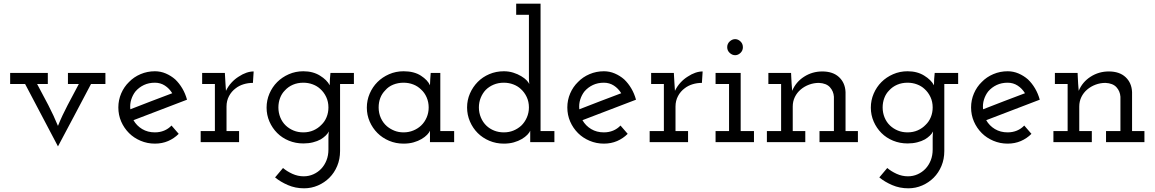

<svg xmlns="http://www.w3.org/2000/svg" viewBox="-20 -770 6254 1040"><path d="M473 -315Q428 -229 383.5 -145.5Q339 -62 294 23Q249 -62 205 -146Q161 -230 116 -315H35V-375H239V-315H181Q212 -258 241.5 -201Q271 -144 294 -88Q316 -143 346 -200Q376 -257 407 -315H348V-375H551V-315Z M948 -45Q923 -20 890.5 -6Q858 8 819 8Q778 8 741.5 -7.5Q705 -23 679 -49Q652 -76 636.5 -111.5Q621 -147 621 -188Q621 -228 636.5 -264Q652 -300 679 -326Q705 -353 741.5 -368.5Q778 -384 819 -384Q850 -384 878 -372Q906 -360 929 -340Q951 -319 967.5 -291Q984 -263 993 -230Q920 -202 848 -174.5Q776 -147 703 -119Q720 -89 750 -71Q780 -53 819 -53Q846 -53 869 -62.5Q892 -72 909 -90ZM819 -322Q786 -322 759.5 -309.5Q733 -297 714 -275Q699 -256 691 -231Q683 -206 686 -178Q743 -200 799.5 -222Q856 -244 913 -265Q897 -291 873 -306.5Q849 -322 819 -322Z M1275 0H1067V-60H1144V-315H1075V-375H1198L1201 -323Q1203 -302 1202.5 -300.5Q1202 -299 1204 -278Q1216 -303 1234 -322.5Q1252 -342 1273 -355Q1294 -369 1314.5 -376Q1335 -383 1354 -383L1350 -321Q1323 -321 1299 -313.5Q1275 -306 1257 -292Q1234 -275 1220.5 -249.5Q1207 -224 1207 -193V-60H1275Z M1470 191 1513 140Q1534 158 1563.5 171.5Q1593 185 1625 185Q1653 185 1677.5 174Q1702 163 1720 144Q1738 125 1748.5 98.5Q1759 72 1759 40V-24Q1759 -30 1759.5 -39.5Q1760 -49 1761 -58Q1756 -47 1744 -35.5Q1732 -24 1717 -15Q1699 -5 1675 1Q1651 7 1623 7Q1581 7 1544.5 -8Q1508 -23 1481.5 -49.5Q1455 -76 1439.5 -111.5Q1424 -147 1424 -187Q1424 -227 1439.5 -263Q1455 -299 1481.5 -325.5Q1508 -352 1544.5 -368Q1581 -384 1623 -384Q1675 -384 1713 -360.5Q1751 -337 1766 -308Q1766 -325 1767 -341Q1768 -357 1770 -375H1897V-315H1822V48Q1822 92 1806.5 129Q1791 166 1764.5 192.5Q1738 219 1702.5 234.5Q1667 250 1627 250Q1580 250 1539.5 232.5Q1499 215 1470 191ZM1623 -322Q1592 -322 1566.5 -311Q1541 -300 1523 -280Q1506 -263 1497 -239Q1488 -215 1488 -188Q1488 -159 1498.5 -133.5Q1509 -108 1528 -90Q1546 -73 1570 -63Q1594 -53 1623 -53Q1653 -53 1678 -64Q1703 -75 1721 -94Q1739 -111 1749 -135.5Q1759 -160 1759 -188Q1759 -219 1747 -244.5Q1735 -270 1715 -288Q1698 -304 1674 -313Q1650 -322 1623 -322Z M2440 0H2309V-30Q2309 -39 2309 -46Q2309 -53 2309 -62Q2305 -52 2293.5 -40Q2282 -28 2263.5 -17Q2245 -6 2220.5 1Q2196 8 2166 8Q2124 8 2087.5 -7.5Q2051 -23 2024.5 -49.5Q1998 -76 1982.5 -111.5Q1967 -147 1967 -187Q1967 -227 1982.5 -263Q1998 -299 2024.5 -325.5Q2051 -352 2087.5 -368Q2124 -384 2166 -384Q2223 -384 2260 -360Q2297 -336 2309 -308Q2309 -324 2310.5 -341Q2312 -358 2313 -375H2365V-60H2440ZM2166 -322Q2136 -322 2110 -311.5Q2084 -301 2067 -281Q2049 -263 2040 -239.5Q2031 -216 2031 -188Q2031 -157 2043 -130.5Q2055 -104 2076 -86Q2094 -71 2116.5 -62Q2139 -53 2166 -53Q2194 -53 2218.5 -63Q2243 -73 2261 -90Q2280 -108 2291 -133.5Q2302 -159 2302 -188Q2302 -217 2291 -242.5Q2280 -268 2261 -285Q2243 -303 2218.5 -312.5Q2194 -322 2166 -322Z M2983 0H2852V-30Q2852 -39 2852 -46Q2852 -53 2852 -62Q2848 -52 2836.5 -40Q2825 -28 2806.5 -17Q2788 -6 2763.5 1Q2739 8 2709 8Q2667 8 2630.5 -7.5Q2594 -23 2567.5 -49.5Q2541 -76 2525.5 -112Q2510 -148 2510 -188Q2510 -228 2525.5 -263.5Q2541 -299 2567.5 -326Q2594 -353 2630.5 -368.5Q2667 -384 2709 -384Q2736 -384 2760 -376.5Q2784 -369 2803 -357.5Q2822 -346 2832 -335.5Q2842 -325 2847 -315Q2845 -333 2845 -347.5Q2845 -362 2845 -378V-690H2776V-750H2908V-60H2983ZM2709 -322Q2679 -322 2654 -311.5Q2629 -301 2611 -283Q2594 -265 2584 -240.5Q2574 -216 2574 -188Q2574 -159 2585 -133Q2596 -107 2615 -89Q2633 -72 2657 -62.5Q2681 -53 2709 -53Q2737 -53 2760.5 -62.5Q2784 -72 2803 -89Q2822 -107 2833.5 -133Q2845 -159 2845 -188Q2845 -219 2833 -244.5Q2821 -270 2801 -288Q2784 -304 2760 -313Q2736 -322 2709 -322Z M3380 -45Q3355 -20 3322.5 -6Q3290 8 3251 8Q3210 8 3173.5 -7.5Q3137 -23 3111 -49Q3084 -76 3068.5 -111.5Q3053 -147 3053 -188Q3053 -228 3068.5 -264Q3084 -300 3111 -326Q3137 -353 3173.5 -368.5Q3210 -384 3251 -384Q3282 -384 3310 -372Q3338 -360 3361 -340Q3383 -319 3399.5 -291Q3416 -263 3425 -230Q3352 -202 3280 -174.5Q3208 -147 3135 -119Q3152 -89 3182 -71Q3212 -53 3251 -53Q3278 -53 3301 -62.5Q3324 -72 3341 -90ZM3251 -322Q3218 -322 3191.5 -309.5Q3165 -297 3146 -275Q3131 -256 3123 -231Q3115 -206 3118 -178Q3175 -200 3231.5 -222Q3288 -244 3345 -265Q3329 -291 3305 -306.5Q3281 -322 3251 -322Z M3707 0H3499V-60H3576V-315H3507V-375H3630L3633 -323Q3635 -302 3634.5 -300.5Q3634 -299 3636 -278Q3648 -303 3666 -322.5Q3684 -342 3705 -355Q3726 -369 3746.5 -376Q3767 -383 3786 -383L3782 -321Q3755 -321 3731 -313.5Q3707 -306 3689 -292Q3666 -275 3652.5 -249.5Q3639 -224 3639 -193V-60H3707Z M4064 0H3856V-60H3929V-315H3856V-375H3992V-60H4064ZM4004 -514Q4004 -496 3991 -483.5Q3978 -471 3962 -471Q3946 -471 3932.5 -483.5Q3919 -496 3919 -514.5Q3919 -533 3932.5 -545.5Q3946 -558 3962 -558Q3978 -558 3991 -545.5Q4004 -533 4004 -514Z M4342 0H4134V-60H4211V-315H4142V-375H4265L4266 -353Q4267 -332 4268 -315.5Q4269 -299 4271 -278Q4291 -326 4335.5 -354.5Q4380 -383 4434 -383Q4492 -383 4525 -352Q4558 -321 4560 -271V-60H4627V0H4419V-60H4497V-246Q4495 -276 4475.5 -297.5Q4456 -319 4416 -321Q4388 -321 4362.5 -311.5Q4337 -302 4317 -285Q4297 -268 4285.5 -244.5Q4274 -221 4274 -193V-60H4342Z M4743 191 4786 140Q4807 158 4836.5 171.5Q4866 185 4898 185Q4926 185 4950.5 174Q4975 163 4993 144Q5011 125 5021.5 98.5Q5032 72 5032 40V-24Q5032 -30 5032.5 -39.5Q5033 -49 5034 -58Q5029 -47 5017 -35.5Q5005 -24 4990 -15Q4972 -5 4948 1Q4924 7 4896 7Q4854 7 4817.5 -8Q4781 -23 4754.5 -49.5Q4728 -76 4712.5 -111.5Q4697 -147 4697 -187Q4697 -227 4712.5 -263Q4728 -299 4754.5 -325.5Q4781 -352 4817.5 -368Q4854 -384 4896 -384Q4948 -384 4986 -360.5Q5024 -337 5039 -308Q5039 -325 5040 -341Q5041 -357 5043 -375H5170V-315H5095V48Q5095 92 5079.5 129Q5064 166 5037.5 192.5Q5011 219 4975.5 234.5Q4940 250 4900 250Q4853 250 4812.5 232.5Q4772 215 4743 191ZM4896 -322Q4865 -322 4839.5 -311Q4814 -300 4796 -280Q4779 -263 4770 -239Q4761 -215 4761 -188Q4761 -159 4771.5 -133.5Q4782 -108 4801 -90Q4819 -73 4843 -63Q4867 -53 4896 -53Q4926 -53 4951 -64Q4976 -75 4994 -94Q5012 -111 5022 -135.5Q5032 -160 5032 -188Q5032 -219 5020 -244.5Q5008 -270 4988 -288Q4971 -304 4947 -313Q4923 -322 4896 -322Z M5567 -45Q5542 -20 5509.5 -6Q5477 8 5438 8Q5397 8 5360.5 -7.5Q5324 -23 5298 -49Q5271 -76 5255.5 -111.5Q5240 -147 5240 -188Q5240 -228 5255.5 -264Q5271 -300 5298 -326Q5324 -353 5360.5 -368.5Q5397 -384 5438 -384Q5469 -384 5497 -372Q5525 -360 5548 -340Q5570 -319 5586.5 -291Q5603 -263 5612 -230Q5539 -202 5467 -174.5Q5395 -147 5322 -119Q5339 -89 5369 -71Q5399 -53 5438 -53Q5465 -53 5488 -62.5Q5511 -72 5528 -90ZM5438 -322Q5405 -322 5378.5 -309.5Q5352 -297 5333 -275Q5318 -256 5310 -231Q5302 -206 5305 -178Q5362 -200 5418.5 -222Q5475 -244 5532 -265Q5516 -291 5492 -306.5Q5468 -322 5438 -322Z M5894 0H5686V-60H5763V-315H5694V-375H5817L5818 -353Q5819 -332 5820 -315.5Q5821 -299 5823 -278Q5843 -326 5887.5 -354.5Q5932 -383 5986 -383Q6044 -383 6077 -352Q6110 -321 6112 -271V-60H6179V0H5971V-60H6049V-246Q6047 -276 6027.5 -297.5Q6008 -319 5968 -321Q5940 -321 5914.5 -311.5Q5889 -302 5869 -285Q5849 -268 5837.5 -244.5Q5826 -221 5826 -193V-60H5894Z"/></svg>

Font: Josefin Slab SemiBold
Style: Regular
Weight: 600
Designer: Santiago Orozco
Foundry: Typemade
Version: Version 2.000